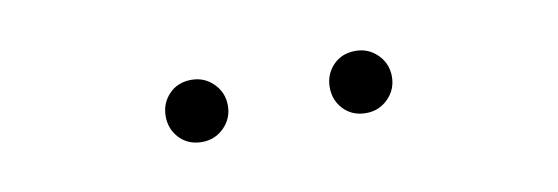

<svg xmlns="http://www.w3.org/2000/svg" viewBox="-25 -808 636 219"><g transform="rotate(-10 293.0 -698.0)"><path d="M198 -662Q182 -662 172 -672.5Q162 -683 162 -698Q162 -713 172 -723.5Q182 -734 198 -734Q213 -734 223.5 -723.5Q234 -713 234 -698Q234 -683 223.5 -672.5Q213 -662 198 -662ZM388 -662Q372 -662 362 -672.5Q352 -683 352 -698Q352 -713 362 -723.5Q372 -734 388 -734Q403 -734 413.5 -723.5Q424 -713 424 -698Q424 -683 413.5 -672.5Q403 -662 388 -662Z"/></g></svg>

Font: Noto Sans TC
Style: Regular
Weight: 100
Designer: Ryoko NISHIZUKA 西塚涼子 (kana, bopomofo & ideographs); Paul D. Hunt (Latin, Greek & Cyrillic); Sandoll Communications 산돌커뮤니
Foundry: Adobe
Version: Version 2.004;hotconv 1.0.118;makeotfexe 2.5.65603